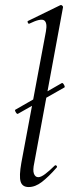

<svg xmlns="http://www.w3.org/2000/svg" viewBox="-20 -746 289 775"><path d="M52.2 -286.6Q48.2 -284.8 43.3 -293.6Q38.4 -302.4 42.4 -303.4L229.4 -410.6Q233.4 -412.6 238.3 -403.8Q243.2 -395 240 -393ZM95.8 9Q69.8 9 63.2 -13.2Q56.6 -35.4 66.2 -89L165.4 -619.4Q171.8 -654.6 158.1 -663.8Q144.4 -673 98.6 -650.6Q94.6 -648.8 92.2 -654.8Q89.8 -660.8 93.8 -661.8L223.2 -725Q227.4 -727 231.4 -723Q235.4 -719 234.4 -717L118.4 -89Q111.6 -58.6 117 -44.7Q122.4 -30.8 134.4 -30.8Q145.4 -30.8 162.4 -43.6Q179.4 -56.4 200.2 -77Q204.2 -81 208.2 -77Q212.2 -73 208.2 -69Q175.6 -32 149 -11.5Q122.4 9 95.8 9Z"/></svg>

Font: Cormorant Infant Light
Style: Italic
Weight: 300
Italic angle: -10°
Designer: Christian Thalmann (Catharsis Fonts)
Foundry: Catharsis Fonts
Version: Version 4.001